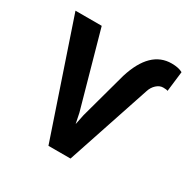

<svg xmlns="http://www.w3.org/2000/svg" viewBox="-128 -657 767 777"><g transform="rotate(30 256.0 -269.0)"><path d="M235.8 -178.7 245.6 -131.3 255.4 -178.7 314.9 -396.5Q358.9 -538.1 460 -538.1Q492.7 -538.1 511.7 -527.3L500.5 -433.6Q494.6 -436.5 479 -436.5Q462.4 -436.5 448 -423.3Q433.6 -410.2 427.2 -389.6L297.4 0H194.3L15.6 -528.3H138.2Z"/></g></svg>

Font: Roboto Medium
Style: Regular
Weight: 500
Designer: Google
Version: Version 2.134; 2016; ttfautohint (v1.6)